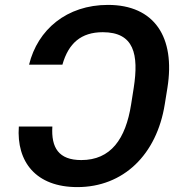

<svg xmlns="http://www.w3.org/2000/svg" viewBox="-20 -757 748 787"><path d="M194.6 -238.3H57.2C46.9 -94.1 126.8 9.9 297.2 9.9C484.7 9.9 622.5 -121.8 655.5 -330.3L666.2 -396.7C699.6 -605.1 612.6 -736.9 422.6 -736.9C253.6 -736.9 134.2 -635.7 99.1 -491.8H235.8C260.7 -579.9 312.5 -625 401.3 -625C529.8 -625 549.4 -534.1 528.1 -396.7L517.4 -328.8C495 -186.8 433.9 -100.9 313.2 -100.9C220.5 -100.9 189.3 -151.6 194.6 -238.3Z"/></svg>

Font: Margiela Sans Semi Bold
Style: Italic
Weight: 600
Italic angle: -9.39999°
Designer: Stefan Endress, Andreas Faust
Version: Version 1.100;FEAKit 1.0